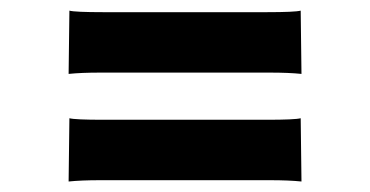

<svg xmlns="http://www.w3.org/2000/svg" viewBox="-20 -490 706 366"><path d="M171.4 -351.6Q134.3 -351.6 110.8 -349.1L112.3 -469.7Q123 -466.8 176.8 -466.8H488.8Q542 -466.8 553.2 -469.7L554.7 -349.1Q531.2 -351.6 494.1 -351.6ZM171.4 -146.5Q134.3 -146.5 110.8 -144L112.3 -264.6Q123 -261.7 176.8 -261.7H488.8Q542 -261.7 553.2 -264.6L554.7 -144Q531.2 -146.5 494.1 -146.5Z"/></svg>

Font: HammersmithOne
Style: Regular
Weight: 400
Designer: Nicole Fally
Foundry: Nicole Fally
Version: Version 1.003